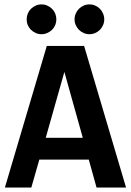

<svg xmlns="http://www.w3.org/2000/svg" viewBox="-20 -845 590 865"><path d="M415 0 379.9 -126H157.2L121.1 0H2L190.9 -638.2H358.9L547.9 0ZM270 -521 186 -224.1H353ZM233.9 -757.8Q233.9 -744.1 228.8 -731.9Q223.6 -719.7 214.4 -710.7Q205.1 -701.7 192.9 -696.3Q180.7 -690.9 167 -690.9Q152.8 -690.9 140.9 -696.3Q128.9 -701.7 119.6 -710.7Q110.4 -719.7 105.2 -731.9Q100.1 -744.1 100.1 -757.8Q100.1 -771.5 105.2 -783.9Q110.4 -796.4 119.6 -805.4Q128.9 -814.5 140.9 -819.8Q152.8 -825.2 167 -825.2Q180.7 -825.2 192.9 -819.8Q205.1 -814.5 214.4 -805.4Q223.6 -796.4 228.8 -783.9Q233.9 -771.5 233.9 -757.8ZM449.7 -757.8Q449.7 -744.1 444.3 -731.9Q439 -719.7 430.2 -710.7Q421.4 -701.7 408.9 -696.3Q396.5 -690.9 382.8 -690.9Q369.1 -690.9 356.9 -696.3Q344.7 -701.7 335.7 -710.7Q326.7 -719.7 321.3 -731.9Q315.9 -744.1 315.9 -757.8Q315.9 -771.5 321.3 -783.9Q326.7 -796.4 335.7 -805.4Q344.7 -814.5 356.9 -819.8Q369.1 -825.2 382.8 -825.2Q396.5 -825.2 408.9 -819.8Q421.4 -814.5 430.2 -805.4Q439 -796.4 444.3 -783.9Q449.7 -771.5 449.7 -757.8ZM0 -638.2Z"/></svg>

Font: Code New Roman
Style: Bold
Weight: 700
Monospace: yes
Designer: Sam Radian
Foundry: Code New Roman
Version: Version 1.508 October 19, 2014